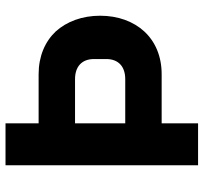

<svg xmlns="http://www.w3.org/2000/svg" viewBox="-41 -697 738 696"><g transform="rotate(-90 328.0 -349.0)"><path d="M77 0V-698H229V-578H407C472 -578 525 -555 562 -516C598 -476 619 -420 619 -355C619 -290 598 -234 562 -195C525 -155 472 -132 407 -132H229V0ZM229 -264H389C434 -264 462 -288 462 -333V-377C462 -422 434 -446 389 -446H229Z"/></g></svg>

Font: Plexus Sans Bold
Style: Regular
Weight: 700
Version: Version 2.001;PS 002.001;hotconv 1.0.70;makeotf.lib2.5.58329